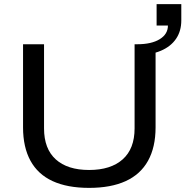

<svg xmlns="http://www.w3.org/2000/svg" viewBox="-20 -901 901 933"><path d="M413 12Q307 12 235.5 -21Q164 -54 128 -120Q92 -186 92 -282V-686H194V-277Q194 -178 251 -126.5Q308 -75 413 -75Q518 -75 576 -126.5Q634 -178 634 -277V-686H736V-282Q736 -186 699.5 -120Q663 -54 591 -21Q519 12 413 12ZM647 -634V-686Q716 -686 756 -710.5Q796 -735 796 -777H741V-881H861V-802Q861 -750 835.5 -712.5Q810 -675 762 -654.5Q714 -634 647 -634Z"/></svg>

Font: Archivo SemiExpanded
Style: Regular
Weight: 400
Width: 6
Designer: Hector Gatti
Foundry: Omnibus-Type
Version: Version 2.001